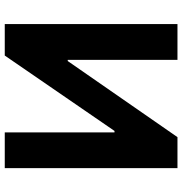

<svg xmlns="http://www.w3.org/2000/svg" viewBox="-0 -746 747 786"><g transform="rotate(-90 373.0 -353.5)"><path d="M223.6 -707V-257.8H229.5L538.1 -707H667V0H520.5V-449.2H515.6L204.1 0H77.1V-707Z"/></g></svg>

Font: Pretendard GOV
Style: Bold
Weight: 700
Designer: Base glyphs from Inter by Rasmus Andersson; Hangeul glyphs from Noto Sans CJK(Source Han Sans) by Jang Soo-young and Kan
Foundry: Kil Hyung-jin
Version: Version 1.309